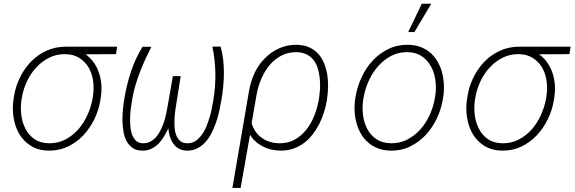

<svg xmlns="http://www.w3.org/2000/svg" viewBox="-20 -770 2975 994"><path d="M580.6 -489.7 586.4 -528.3H318.4Q264.6 -527.8 219.5 -506.8Q174.3 -485.8 140.1 -450.7Q106 -415 83.3 -368.9Q60.5 -322.8 52.7 -272.9L49.8 -254.9Q43 -208 50.3 -161.6Q57.6 -115.2 78.6 -78.1Q100.6 -40 139.2 -15.4Q177.7 9.3 233.4 9.8Q287.1 10.3 332.5 -11.7Q377.9 -33.7 412.1 -70.3Q446.3 -106.9 469 -154.1Q491.7 -201.2 499.5 -251L502.4 -269.5Q507.3 -303.7 504.4 -336.4Q501.5 -369.1 490.2 -398.9Q481 -424.8 464.4 -447.8Q447.8 -470.7 423.3 -488.8ZM91.3 -254.4 94.7 -272.5Q102.1 -312.5 121.1 -352.1Q140.1 -391.6 168.9 -421.9Q197.3 -452.6 234.9 -471.4Q272.5 -490.2 316.9 -489.7Q360.8 -489.3 391.1 -469.7Q421.4 -450.2 439.5 -419.4Q457 -388.2 462.2 -349.9Q467.3 -311.5 461.4 -273.4L458.5 -255.4Q450.7 -213.9 432.1 -173.3Q413.6 -132.8 385.3 -100.1Q356.4 -67.9 318.6 -47.9Q280.8 -27.8 234.4 -28.3Q189 -28.8 158.7 -49.6Q128.4 -70.3 111.8 -103.5Q94.7 -136.2 90.1 -176Q85.4 -215.8 91.3 -254.4Z M763.7 -527.8H717.8Q679.2 -464.8 656.5 -394.8Q633.8 -324.7 622.6 -252Q619.1 -232.4 616.5 -205.1Q613.8 -177.7 613.8 -148.9Q614.3 -120.1 618.7 -91.8Q623 -63.5 634.8 -40.5Q646.5 -18.1 666.3 -4.2Q686 9.8 716.8 9.8Q742.7 10.3 763.4 0.2Q784.2 -9.8 800.8 -26.4Q816.9 -43 829.3 -63.7Q841.8 -84.5 851.6 -106Q853.5 -83.5 859.6 -62.7Q865.7 -42 877.4 -26.4Q888.7 -9.8 906.7 0Q924.8 9.8 949.7 9.8Q980 9.8 1003.9 -3.2Q1027.8 -16.1 1046.4 -37.6Q1064.9 -59.1 1078.1 -86.7Q1091.3 -114.3 1101.1 -143.6Q1110.4 -172.9 1116.5 -201.4Q1122.6 -230 1126.5 -253.4Q1132.3 -288.1 1135.7 -323.5Q1139.2 -358.9 1139.2 -394.5Q1139.2 -427.7 1135.3 -461.7Q1131.3 -495.6 1122.1 -528.8H1079.6Q1093.8 -460 1095 -390.6Q1096.2 -321.3 1084.5 -252Q1081.5 -234.9 1077.1 -211.7Q1072.8 -188.5 1065.4 -163.6Q1058.1 -138.7 1048.1 -114.3Q1038.1 -89.8 1023.9 -71.3Q1009.8 -51.8 991.5 -39.8Q973.1 -27.8 949.7 -28.3Q926.8 -28.3 913.1 -39.8Q899.4 -51.3 892.6 -69.8Q885.3 -88.4 883.8 -111.6Q882.3 -134.8 883.8 -157.7Q884.8 -180.2 887.9 -200.9Q891.1 -221.7 893.1 -234.9L915.5 -376H875L849.6 -230.5Q846.7 -213.9 842.5 -192.4Q838.4 -170.9 832 -147.9Q825.2 -125.5 815.2 -103.8Q805.2 -82 792 -64.9Q777.8 -47.9 760 -37.8Q742.2 -27.8 719.7 -28.3Q697.3 -28.8 683.8 -41.7Q670.4 -54.7 663.1 -74.7Q656.2 -95.2 654.5 -119.9Q652.8 -144.5 653.8 -169.4Q655.3 -193.8 658.2 -215.6Q661.1 -237.3 663.6 -251Q669.9 -291 681.4 -329.3Q692.9 -367.7 707.5 -404.8Q719.7 -436 734.1 -466.8Q748.5 -497.6 763.7 -527.8Z M1672.4 -252.4 1673.8 -263.2Q1678.2 -293 1678.5 -324.7Q1678.7 -356.4 1673.8 -386.7Q1668.5 -417 1657 -444.3Q1645.5 -471.7 1626.5 -492.7Q1607.4 -513.2 1579.8 -525.4Q1552.2 -537.6 1515.1 -538.1Q1466.8 -538.6 1425.3 -519.8Q1383.8 -501 1352.1 -469.2Q1319.8 -437.5 1299.1 -394.3Q1278.3 -351.1 1269 -297.9L1183.1 203.1H1225.6L1274.4 -72.3Q1286.1 -52.7 1302.5 -38.1Q1318.8 -23.4 1337.9 -13.2Q1359.9 -1.5 1384.5 4.2Q1409.2 9.8 1434.1 9.8Q1469.7 9.8 1500 -1Q1530.3 -11.7 1555.2 -30.8Q1579.6 -49.3 1598.9 -74.5Q1618.2 -99.6 1632.8 -128.4Q1647.5 -157.7 1657.5 -189.5Q1667.5 -221.2 1672.4 -252.4ZM1631.8 -262.7 1630.4 -252.4Q1623 -212.4 1607.2 -171.4Q1591.3 -130.4 1565.4 -98.1Q1540.5 -66.9 1506.6 -47.6Q1472.7 -28.3 1428.7 -28.3Q1402.3 -28.3 1379.4 -34.9Q1356.4 -41.5 1337.9 -54.7Q1318.4 -67.4 1304.2 -87.2Q1290 -106.9 1282.7 -132.8L1309.1 -284.2Q1316.9 -327.1 1335 -366.9Q1353 -406.7 1377.9 -435.5Q1403.3 -464.8 1437.3 -482.4Q1471.2 -500 1514.2 -500Q1545.4 -499.5 1567.1 -488.5Q1588.9 -477.5 1603.5 -459Q1617.7 -440.4 1625.2 -416Q1632.8 -391.6 1635.3 -365.2Q1638.2 -338.9 1636.7 -312.5Q1635.3 -286.1 1631.8 -262.7Z M1821.3 -272.5 1818.4 -254.4Q1814 -221.7 1816.2 -189.2Q1818.4 -156.7 1827.6 -127Q1835.4 -100.1 1849.6 -75.9Q1863.8 -51.8 1884.3 -33.7Q1906.2 -13.7 1936.3 -2.2Q1966.3 9.3 2003.9 9.8Q2059.1 10.3 2104.7 -12.5Q2150.4 -35.2 2185.1 -72.3Q2219.2 -109.4 2241.7 -157.2Q2264.2 -205.1 2272.5 -255.4L2275.4 -273.4Q2279.8 -305.7 2277.6 -338.1Q2275.4 -370.6 2267.1 -400.4Q2258.8 -428.7 2243.9 -453.4Q2229 -478 2208.5 -496.6Q2186.5 -515.6 2157 -526.9Q2127.4 -538.1 2090.3 -538.1Q2035.6 -538.6 1990.2 -516.1Q1944.8 -493.7 1910.6 -457.5Q1875.5 -419.9 1852.8 -371.6Q1830.1 -323.2 1821.3 -272.5ZM1860.4 -254.4 1863.8 -272.5Q1871.6 -313.5 1890.4 -354.5Q1909.2 -395.5 1938 -427.7Q1966.8 -460.4 2004.9 -480.5Q2043 -500.5 2089.4 -500Q2128.4 -499.5 2156.2 -483.2Q2184.1 -466.8 2202.1 -440.4Q2225.6 -407.7 2232.9 -362.3Q2240.2 -316.9 2233.4 -273.4L2230 -255.4Q2223.1 -215.8 2204.1 -174.1Q2185.1 -132.3 2156.2 -100.1Q2127.4 -67.9 2089.4 -47.9Q2051.3 -27.8 2004.9 -28.3Q1960 -28.8 1929.7 -48.8Q1899.4 -68.8 1882.3 -100.6Q1864.3 -133.8 1859.4 -174.6Q1854.5 -215.3 1860.4 -254.4ZM2163.6 -750.5 2093.3 -604H2125.5L2212.4 -750.5Z M2928.2 -489.7 2934.1 -528.3H2666Q2612.3 -527.8 2567.1 -506.8Q2522 -485.8 2487.8 -450.7Q2453.6 -415 2430.9 -368.9Q2408.2 -322.8 2400.4 -272.9L2397.5 -254.9Q2390.6 -208 2397.9 -161.6Q2405.3 -115.2 2426.3 -78.1Q2448.2 -40 2486.8 -15.4Q2525.4 9.3 2581.1 9.8Q2634.8 10.3 2680.2 -11.7Q2725.6 -33.7 2759.8 -70.3Q2793.9 -106.9 2816.7 -154.1Q2839.4 -201.2 2847.2 -251L2850.1 -269.5Q2855 -303.7 2852.1 -336.4Q2849.1 -369.1 2837.9 -398.9Q2828.6 -424.8 2812 -447.8Q2795.4 -470.7 2771 -488.8ZM2439 -254.4 2442.4 -272.5Q2449.7 -312.5 2468.8 -352.1Q2487.8 -391.6 2516.6 -421.9Q2544.9 -452.6 2582.5 -471.4Q2620.1 -490.2 2664.6 -489.7Q2708.5 -489.3 2738.8 -469.7Q2769 -450.2 2787.1 -419.4Q2804.7 -388.2 2809.8 -349.9Q2814.9 -311.5 2809.1 -273.4L2806.2 -255.4Q2798.3 -213.9 2779.8 -173.3Q2761.2 -132.8 2732.9 -100.1Q2704.1 -67.9 2666.3 -47.9Q2628.4 -27.8 2582 -28.3Q2536.6 -28.8 2506.3 -49.6Q2476.1 -70.3 2459.5 -103.5Q2442.4 -136.2 2437.7 -176Q2433.1 -215.8 2439 -254.4Z"/></svg>

Font: Roboto Mono ExtraLight
Style: Italic
Weight: 250
Italic angle: -10°
Monospace: yes
Designer: Google
Version: Version 3.000